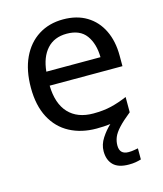

<svg xmlns="http://www.w3.org/2000/svg" viewBox="-114 -681 792 935"><g transform="rotate(-15 282.0 -214.0)"><path d="M389 65Q389 110 434 110Q451 110 462.5 107.5Q474 105 482 104V160Q468 164 454 166.5Q440 169 420 169Q367 169 342 144Q317 119 317 75Q317 41 337.5 9.5Q358 -22 383 -45Q352 -41 313 -41Q237 -41 178.5 -72Q120 -103 87.5 -164.5Q55 -226 55 -315Q55 -403 84.5 -466Q114 -529 167.5 -563Q221 -597 292 -597Q361 -597 410.5 -567Q460 -537 486.5 -482.5Q513 -428 513 -355V-302H146Q148 -211 192.5 -163.5Q237 -116 317 -116Q368 -116 407.5 -125.5Q447 -135 489 -153V-76Q449 -44 427 -20Q405 4 397 24Q389 44 389 65ZM291 -525Q228 -525 191.5 -484.5Q155 -444 148 -372H421Q420 -440 389 -482.5Q358 -525 291 -525Z"/></g></svg>

Font: Noto Sans Tamil UI
Style: Regular
Weight: 400
Designer: Jelle Bosma - Monotype Design Team
Foundry: Monotype Imaging Inc.
Version: Version 2.004; ttfautohint (v1.8.4.7-5d5b)